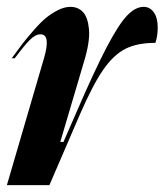

<svg xmlns="http://www.w3.org/2000/svg" viewBox="-23 -540 480 560"><path d="M105 -369.1Q126 -439.9 95.2 -439.9Q80.1 -439.9 63.5 -423.1Q46.9 -406.2 20 -370.1H11.2Q30.8 -397 42.7 -412.6Q54.7 -428.2 75 -451.4Q95.2 -474.6 110.8 -487.5Q126.5 -500.5 145.8 -510.3Q165 -520 182.1 -520Q205.1 -520 219.2 -504.6Q233.4 -489.3 236.6 -453.9Q239.7 -418.5 222.2 -360.8L152.8 -126H162.1L199.2 -210.9Q252.9 -335 287.8 -401.6Q322.8 -468.3 347.2 -494.1Q371.6 -520 396 -520Q414.1 -520 425.5 -504.2Q437 -488.3 437 -460Q437 -434.6 430.2 -415Q376.5 -415 342 -397.2Q307.6 -379.4 277.6 -335.9Q247.6 -292.5 210 -206.1L121.1 0H-2.9Z"/></svg>

Font: Nyght Serif Medium Italic
Style: Regular
Weight: 500
Italic angle: -16°
Designer: Maksym Kobuzan
Version: Version 0.410;Glyphs 3.1.2 (3151)